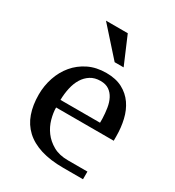

<svg xmlns="http://www.w3.org/2000/svg" viewBox="-165 -770 790 868"><g transform="rotate(30 230.5 -336.5)"><path d="M253.4 -469.2Q303.2 -469.2 337.6 -450.9Q372.1 -432.6 393.8 -401.4Q415.5 -370.1 425 -329.3Q434.6 -288.6 434.6 -243.2V-220.2H133.8Q133.8 -192.9 142.6 -161.1Q151.4 -129.4 171.1 -102.5Q190.9 -75.7 222.4 -57.9Q253.9 -40 299.8 -40H401.4V0H298.3Q230 0 180.4 -15.6Q130.9 -31.2 98.9 -61Q66.9 -90.8 51.8 -133.8Q36.6 -176.8 36.6 -231.9Q36.6 -277.8 51 -320.8Q65.4 -363.8 93 -396.7Q120.6 -429.7 160.9 -449.5Q201.2 -469.2 253.4 -469.2ZM248.5 -424.8Q218.3 -424.8 196.8 -411.1Q175.3 -397.5 161.4 -374.8Q147.5 -352.1 140.9 -322Q134.3 -292 133.8 -259.8H340.3V-280.8Q339.4 -309.1 335.2 -335Q331.1 -360.8 320.8 -380.9Q310.5 -400.9 293.2 -412.8Q275.9 -424.8 248.5 -424.8ZM307.6 -529.8H260.7L132.8 -672.9H246.6Z"/></g></svg>

Font: Federo
Style: Regular
Weight: 400
Designer: Olexa M. Volochay | Cyreal.org
Foundry: Olexa M. Volochay | Cyreal.org
Version: Version 1.000